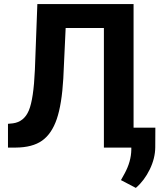

<svg xmlns="http://www.w3.org/2000/svg" viewBox="-20 -731 821 951"><path d="M19.5 0ZM641.6 -710.9V0H494.6V-592.3H305.2L293.5 -341.3Q286.1 -214.4 261.2 -141.4Q236.3 -68.4 188.5 -34.4Q140.6 -0.5 57.6 0H19.5V-117.7L43.9 -120.1Q99.1 -127.4 122.8 -183.8Q146.5 -240.2 152.8 -384.8L165 -710.9ZM652.8 199.7 579.1 161.1 596.7 129.4Q629.4 69.8 630.4 10.7V-98.6H749.5L749 -1Q748.5 53.2 721.7 108.4Q694.8 163.6 652.8 199.7Z"/></svg>

Font: Roboto
Style: Bold
Weight: 700
Designer: Google
Version: Version 2.134; 2016; ttfautohint (v1.6)